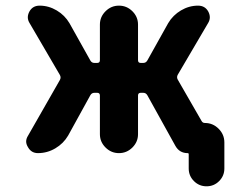

<svg xmlns="http://www.w3.org/2000/svg" viewBox="-20 -566 846 684"><path d="M335.9 -478.5Q335.9 -505.9 356 -525.9Q376 -545.9 403.8 -545.9Q431.6 -545.9 451.7 -525.9Q471.7 -505.9 471.7 -478.5V-351.6Q471.7 -341.8 481.4 -341.8H490.2Q500 -341.8 504.9 -350.6L579.1 -483.4Q595.7 -511.7 624.5 -528.8Q653.3 -545.9 685.5 -545.9Q710 -545.9 721.7 -525.4Q727.5 -514.6 727.5 -504.4Q727.5 -494.1 721.7 -484.4L613.3 -299.8Q608.4 -291 613.3 -282.2L698.2 -134.8Q702.1 -127.9 710 -127.9Q738.3 -127.9 758.8 -107.4Q779.3 -86.9 779.3 -58.6V34.2Q779.3 60.5 760.7 79.1Q742.2 97.7 715.8 97.7Q689.5 97.7 670.9 79.1Q652.3 60.5 652.3 34.2V-16.6Q652.3 -20.5 648.4 -20.5Q619.1 -20.5 604.5 -46.9L504.9 -226.6Q500 -235.4 490.2 -235.4H481.4Q471.7 -235.4 471.7 -225.6V-87.9Q471.7 -60.5 451.7 -40.5Q431.6 -20.5 403.8 -20.5Q376 -20.5 356 -40.5Q335.9 -60.5 335.9 -87.9V-225.6Q335.9 -235.4 326.2 -235.4H316.4Q306.6 -235.4 301.8 -226.6L222.7 -83Q206.1 -54.7 177.2 -37.6Q148.4 -20.5 115.2 -20.5Q91.8 -20.5 80.1 -41Q73.2 -51.8 73.2 -62Q73.2 -72.3 80.1 -83L193.4 -281.2Q198.2 -290 193.4 -298.8L85 -484.4Q79.1 -494.1 79.1 -504.4Q79.1 -514.6 85 -525.4Q96.7 -545.9 121.1 -545.9Q153.3 -545.9 182.1 -528.8Q210.9 -511.7 227.5 -483.4L301.8 -350.6Q306.6 -341.8 316.4 -341.8H326.2Q335.9 -341.8 335.9 -351.6Z"/></svg>

Font: Gen Jyuu GothicX Bold
Style: Bold
Weight: 700
Designer: Ryoko NISHIZUKA (kana &amp; ideographs); Paul D. Hunt (Latin, Greek &amp; Cyrillic); Wenlong ZHANG (bopomofo); Sandoll C
Version: Version 1.058.20140828